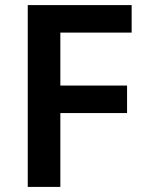

<svg xmlns="http://www.w3.org/2000/svg" viewBox="-20 -734 567 754"><path d="M217 0H89V-714H497V-606H217V-398H479V-290H217Z"/></svg>

Font: Noto Sans Lao UI SemBd
Style: Regular
Weight: 600
Designer: Monotype Design Team
Foundry: Monotype Imaging Inc.
Version: Version 2.000; ttfautohint (v1.8.4.7-5d5b)